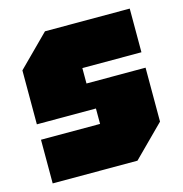

<svg xmlns="http://www.w3.org/2000/svg" viewBox="-88 -641 687 722"><g transform="rotate(-15 255.0 -280.0)"><path d="M30 0V-170H260V-230H30V-440L150 -560H480V-390H250V-330H480V-120L360 0Z"/></g></svg>

Font: Tektur Condensed Black
Style: Regular
Weight: 900
Width: 3
Designer: Adam Jagosz
Foundry: Adam Jagosz
Version: Version 1.005;gftools[0.9.30]